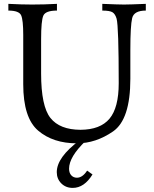

<svg xmlns="http://www.w3.org/2000/svg" viewBox="-20 -713 785 976"><path d="M371.6 15.6Q249.5 15.6 173.8 -49.1Q98.1 -113.8 98.1 -285.2V-535.6Q98.1 -610.4 87.6 -634.8Q77.1 -659.2 22.5 -659.2V-693.4Q91.3 -689.9 143.1 -689.9Q204.1 -689.9 269.5 -693.4V-659.2Q211.9 -659.2 200.4 -633.8Q189 -608.4 189 -513.7V-339.4Q189 -173.3 236.3 -113.5Q283.7 -53.7 389.2 -53.2Q489.7 -53.7 536.6 -109.6Q583.5 -165.5 583.5 -290Q583.5 -576.7 572.8 -617.7Q565.9 -641.6 552.2 -650.4Q538.6 -659.2 500 -659.2V-693.4Q584.5 -689.9 610.4 -689.9Q636.7 -689.9 721.2 -693.4V-659.2Q661.1 -659.2 651.9 -621.1Q642.6 -583 642.6 -459V-312.5Q642.6 -105.5 554.7 -44.9Q466.8 15.6 371.6 15.6ZM349.6 242.2Q314.5 242.2 291.5 219.2Q268.6 196.3 268.6 162.1Q268.6 86.9 383.8 1L416 2.9Q331.1 84 331.1 144.5Q331.1 166 342.3 178.2Q353.5 190.4 371.1 190.4Q399.4 190.4 422.9 154.3L450.2 173.8Q408.2 242.2 349.6 242.2Z"/></svg>

Font: Almanac
Style: Regular
Weight: 400
Designer: Eden's Almanac
Version: Version 3.501;March 28, 2021;FontCreator 13.0.0.2683 64-bit